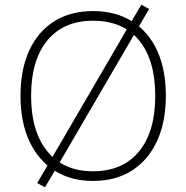

<svg xmlns="http://www.w3.org/2000/svg" viewBox="-20 -760 791 815"><path d="M375 8Q280 8 211 -36Q142 -80 104.5 -161Q67 -242 67 -353Q67 -465 104 -545.5Q141 -626 210 -669.5Q279 -713 375 -713Q471 -713 540.5 -669.5Q610 -626 647 -545.5Q684 -465 684 -354Q684 -242 646.5 -161Q609 -80 540 -36Q471 8 375 8ZM375 -33Q501 -33 570 -117Q639 -201 639 -353Q639 -505 570.5 -588.5Q502 -672 375 -672Q250 -672 181 -588.5Q112 -505 112 -353Q112 -202 181 -117.5Q250 -33 375 -33ZM171 35 138 17 184 -62 197 -84 521 -640 534 -662 580 -740 613 -722 567 -643 554 -621 230 -65 217 -43Z"/></svg>

Font: Nunito Sans ExtraLight
Style: Regular
Weight: 200
Designer: Vernon Adams
Foundry: Vernon Adams
Version: Version 3.006; ttfautohint (v1.8.3)